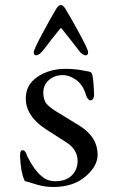

<svg xmlns="http://www.w3.org/2000/svg" viewBox="-20 -733 470 767"><path d="M220 -618Q190 -582 154 -534Q137 -512 124 -512Q115 -512 115 -525Q115 -535 148.5 -597.5Q182 -660 203 -695Q213 -713 223 -713Q233 -713 243 -695Q265 -659 298.5 -597Q332 -535 332 -525Q332 -512 323 -512Q308 -512 293 -534Q275 -558 227 -618Q223 -623 220 -618ZM200 -9Q244 -9 267 -32.5Q290 -56 290 -90Q290 -136 244 -165L166 -215Q83 -268 83 -340Q83 -395 130.5 -426.5Q178 -458 241 -458Q262 -458 281.5 -456Q301 -454 317.5 -450.5Q334 -447 336 -447Q347 -445 349 -433Q354 -411 356 -352Q356 -346 352 -339Q348 -332 343 -332Q337 -332 331.5 -338Q326 -344 324 -352Q312 -394 284.5 -413.5Q257 -433 232 -433Q197 -433 175 -413Q153 -393 153 -364Q153 -334 166.5 -318Q180 -302 214 -282L299 -230Q370 -185 370 -115Q370 -69 321 -27.5Q272 14 193 14Q169 14 149.5 10Q130 6 112.5 0Q95 -6 88 -7Q83 -8 81 -9Q79 -10 78 -12L77 -15Q63 -44 60 -110Q60 -133 70 -133Q75 -133 78.5 -129.5Q82 -126 86 -117L89 -108Q90 -107 94.5 -98.5Q99 -90 101 -86.5Q103 -83 108.5 -74Q114 -65 117.5 -60.5Q121 -56 127.5 -48Q134 -40 139 -35.5Q144 -31 151.5 -25Q159 -19 166 -16Q173 -13 182 -11Q191 -9 200 -9Z"/></svg>

Font: EB Garamond SC 12
Style: Regular
Weight: 400
Version: Version 0.016 ; ttfautohint (v0.97) -l 8 -r 50 -G 200 -x 0 -